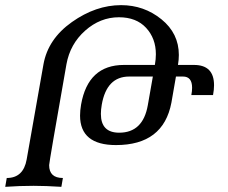

<svg xmlns="http://www.w3.org/2000/svg" viewBox="-30 -723 882 743"><path d="M207.5 0Q147 -3.9 100.1 -3.9Q45.4 -3.9 -9.8 0L-3.9 -34.2Q60.5 -34.2 73.2 -106L138.2 -474.1Q155.8 -572.3 248.3 -637.7Q340.8 -703.1 438.5 -703.1Q527.3 -703.1 594.7 -648.4Q662.1 -593.8 662.1 -510.3Q662.1 -491.7 658.7 -471.7H720.7Q798.3 -471.7 798.3 -393.1Q798.3 -376 794.4 -355H710.4Q713.4 -370.6 713.4 -383.3Q713.4 -426.8 678.2 -426.8H650.9L633.3 -325.7Q602.1 -161.6 418.9 -161.6Q279.8 -161.6 279.8 -275.9Q279.8 -294.9 283.7 -317.9Q310.5 -471.7 449.7 -471.7H569.3Q573.2 -493.7 573.2 -513.2Q573.2 -574.2 535.4 -615.2Q497.6 -656.2 430.2 -656.2Q357.9 -656.2 299.6 -604.5Q241.2 -552.7 227.1 -474.1Q160.2 -94.7 160.2 -84Q160.2 -34.2 213.4 -34.2ZM431.2 -209.5Q523.4 -209.5 542 -315.9L561.5 -426.8H469.7Q382.8 -426.8 363.8 -317.9Q360.4 -298.3 360.4 -282.2Q360.4 -209.5 431.2 -209.5Z"/></svg>

Font: Kelvinch
Style: Italic
Weight: 400
Italic angle: -10°
Designer: Paul James Miller
Foundry: High-Logic / Made with FontCreator
Version: Version 3.40;July 22, 2017;FontCreator 11.0.0.2388 64-bit